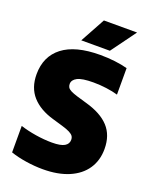

<svg xmlns="http://www.w3.org/2000/svg" viewBox="-173 -1044 912 1148"><g transform="rotate(20 283.0 -470.5)"><path d="M38 -22V-190.5Q82.5 -176 137.2 -167.2Q192 -158.5 241 -158.5Q296.5 -158.5 320.5 -172.8Q344.5 -187 344.5 -213Q344.5 -227 337.8 -236.8Q331 -246.5 313.8 -255.5Q296.5 -264.5 264 -274L201 -292.5Q112 -318 63.8 -372Q15.5 -426 15.5 -511.5Q15.5 -625 96.2 -687.5Q177 -750 335.5 -750Q384.5 -750 429.2 -744.5Q474 -739 509 -729.5V-561Q477 -570.5 435.5 -576Q394 -581.5 353 -581.5Q280.5 -581.5 251 -566Q221.5 -550.5 221.5 -524.5Q221.5 -512 227 -503Q232.5 -494 247.2 -486.2Q262 -478.5 289.5 -470L352.5 -451.5Q451.5 -424 501 -370.5Q550.5 -317 550.5 -229.5Q550.5 -156.5 514 -102.5Q477.5 -48.5 408.5 -19.2Q339.5 10 244.5 10Q191.5 10 136.5 1.5Q81.5 -7 38 -22ZM197.5 -793 284 -951H495L379.5 -793Z"/></g></svg>

Font: Encode Sans SemiCondensed Black
Style: Regular
Weight: 900
Width: 4
Designer: Multiple Designers
Foundry: Impallari Type
Version: Version 2.000